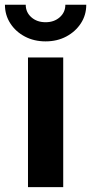

<svg xmlns="http://www.w3.org/2000/svg" viewBox="-57 -773 376 793"><path d="M58.6 0V-535.6H204.1V0ZM131.3 -602.1Q83.5 -602.1 45.7 -622.1Q7.8 -642.1 -14.4 -676.5Q-36.6 -710.9 -36.6 -753.4H49.3Q49.3 -722.2 72.5 -701.7Q95.7 -681.2 131.3 -681.2Q166.5 -681.2 189.7 -701.7Q212.9 -722.2 212.9 -753.4H299.3Q299.3 -710.9 277.1 -676.8Q254.9 -642.6 217 -622.3Q179.2 -602.1 131.3 -602.1Z"/></svg>

Font: Inter 20pt
Style: Bold
Weight: 700
Version: Version 4.001;git-66647c0bb